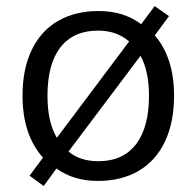

<svg xmlns="http://www.w3.org/2000/svg" viewBox="-20 -582 637 628"><path d="M76.7 -7.3 120.6 -66.4Q53.7 -141.1 53.7 -269Q53.7 -356 83.5 -418.2Q113.3 -480.5 169.2 -513.2Q225.1 -545.9 302.7 -545.9Q384.3 -545.9 441.9 -502.9L485.8 -562L532.7 -529.3L486.3 -466.3Q549.3 -393.1 549.3 -269Q549.3 -181.6 519.5 -118.9Q489.7 -56.2 433.6 -23.2Q377.4 9.8 299.8 9.8Q221.2 9.8 164.6 -30.8L123 26.4ZM467.3 -269Q467.3 -349.6 439.5 -399.4L204.1 -86.4Q241.7 -54.7 301.8 -54.7Q381.8 -54.7 424.6 -109.9Q467.3 -165 467.3 -269ZM300.8 -481.9Q220.2 -481.9 177.7 -427.2Q135.3 -372.6 135.3 -269Q135.3 -182.6 166 -131.3L402.3 -446.3Q361.8 -481.9 300.8 -481.9Z"/></svg>

Font: Viking Open Sans
Style: Regular
Weight: 400
Foundry: Ascender Corporation
Version: Version 2.001